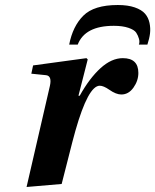

<svg xmlns="http://www.w3.org/2000/svg" viewBox="-20 -734 619 766"><path d="M568 -556H534Q538 -566 534.5 -579Q531 -592 523.5 -603.5Q516 -615 492.5 -623Q469 -631 434 -631Q319 -631 290 -556H256Q270 -629 312.5 -671.5Q355 -714 450 -714Q490 -714 517.5 -704.5Q545 -695 558.5 -679.5Q572 -664 576.5 -642.5Q581 -621 578.5 -600.5Q576 -580 568 -556ZM86 12 179 -391Q188 -431 164 -434L105 -440L112 -473L325 -502L330 -497L293 -352H298Q337 -422 381 -462Q425 -502 470 -502Q532 -502 532 -443Q532 -412 512.5 -384.5Q493 -357 464 -357Q443 -357 416 -376Q393 -392 378 -392Q332 -392 281 -213Q271 -178 252.5 -104Q234 -30 226 0Z"/></svg>

Font: Heuristica
Style: Bold Italic
Weight: 700
Italic angle: -13°
Version: Version 1.0.2